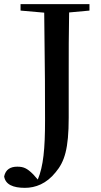

<svg xmlns="http://www.w3.org/2000/svg" viewBox="-49 -755 487 925"><path d="M50 -704 164 -694C168 -404 168 -289 168 -174C168 -39 160 46 133 110L111 85C81 55 64 48 34 48C2 48 -22 61 -29 95C-23 134 14 150 71 150C122 150 175 130 219 75C262 24 282 -38 282 -188V-396C282 -497 282 -598 284 -695L382 -704V-735H50Z"/></svg>

Font: Noto Serif JP SemiBold
Style: Regular
Weight: 600
Designer: Ryoko NISHIZUKA 西塚涼子 (kana & ideographs); Frank Grießhammer (Latin, Greek & Cyrillic); Wenlong ZHANG 张文龙 (bopomofo); San
Foundry: Adobe
Version: Version 2.001;hotconv 1.1.0;makeotfexe 2.6.0